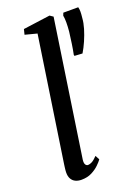

<svg xmlns="http://www.w3.org/2000/svg" viewBox="-156 -885 699 962"><g transform="rotate(-20 194.0 -404.0)"><path d="M145.5 -81.5Q143.5 -64.5 148.5 -56.2Q153.5 -48 162 -48Q171.5 -48 183.2 -54.2Q195 -60.5 212 -78L224 -55.5Q216.5 -44.5 200.5 -29Q184.5 -13.5 161 -1.5Q137.5 10.5 106 10.5Q88.5 10.5 74.8 4.2Q61 -2 53 -15.8Q45 -29.5 45.5 -51.5Q45.5 -56 46.2 -63Q47 -70 48 -78.2Q49 -86.5 50 -93L149 -753.5L85.5 -770L92.5 -798L236 -817.5L253.5 -805.5ZM326.5 -582.5 284.5 -585 283 -591Q288.5 -617.5 292.8 -647.2Q297 -677 301 -708.5Q303.5 -735.5 303.5 -757Q303.5 -778.5 300.5 -793.5L306 -807.5H385.5Q388.5 -796 388.5 -783Q388.5 -770 386 -748.5Q384.5 -725 375.8 -695.5Q367 -666 354 -636.2Q341 -606.5 326.5 -582.5Z"/></g></svg>

Font: Merriweather 60pt
Style: Italic
Weight: 400
Italic angle: -7.8°
Version: Version 2.101